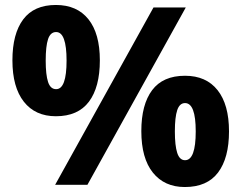

<svg xmlns="http://www.w3.org/2000/svg" viewBox="-20 -744 972 773"><path d="M205 -276Q122 -276 76 -334.5Q30 -393 30 -501Q30 -608 73.5 -666Q117 -724 205 -724Q290 -724 336 -666.5Q382 -609 382 -501Q382 -393 338 -334.5Q294 -276 205 -276ZM202 0 598 -714H728L332 0ZM206 -385Q248 -385 248 -500Q248 -615 206 -615Q183 -615 173.5 -586.5Q164 -558 164 -500Q164 -443 173.5 -414Q183 -385 206 -385ZM724 9Q642 9 595.5 -49Q549 -107 549 -216Q549 -323 592.5 -381Q636 -439 725 -439Q810 -439 856 -381Q902 -323 902 -215Q902 -108 858 -49.5Q814 9 724 9ZM725 -99Q768 -99 768 -215Q768 -329 725 -329Q703 -329 693.5 -300.5Q684 -272 684 -215Q684 -158 693.5 -128.5Q703 -99 725 -99Z"/></svg>

Font: Noto Sans Tamil ExtraBold
Style: Regular
Weight: 800
Designer: Jelle Bosma - Monotype Design Team
Foundry: Monotype Imaging Inc.
Version: Version 2.004; ttfautohint (v1.8.4.7-5d5b)